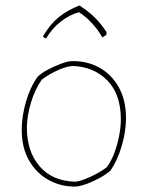

<svg xmlns="http://www.w3.org/2000/svg" viewBox="-20 -681 524 707"><path d="M259 6Q205 7 159.5 -18Q114 -43 87 -90Q60 -137 60 -203Q60 -252 75.5 -306Q91 -360 119 -399Q134 -413 158 -425.5Q182 -438 206.5 -447Q231 -456 245 -456Q300 -457 345 -432.5Q390 -408 417 -360.5Q444 -313 444 -246Q444 -198 428.5 -144.5Q413 -91 387 -53Q371 -39 346.5 -25.5Q322 -12 298 -3.5Q274 5 259 6ZM257 -12Q271 -13 293 -21.5Q315 -30 337 -42Q359 -54 373 -65Q389 -86 400.5 -116.5Q412 -147 418.5 -180Q425 -213 425 -241Q425 -335 374.5 -385.5Q324 -436 247 -438Q223 -436 192 -422Q161 -408 134 -388Q108 -351 93.5 -301.5Q79 -252 79 -210Q79 -123 126 -68.5Q173 -14 257 -12ZM273 -661 284 -653Q312 -634 332.5 -613Q353 -592 372 -563V-553L357 -543Q323 -602 271 -636Q237 -627 205 -602.5Q173 -578 150 -540Q143 -540 138 -547Q164 -591 195.5 -617Q227 -643 273 -661Z"/></svg>

Font: Labrada Thin
Style: Regular
Weight: 100
Designer: Mercedes Jáuregui
Foundry: Omnibus-Type Team
Version: Version 1.000; ttfautohint (v1.8.4.7-5d5b)